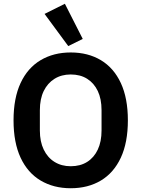

<svg xmlns="http://www.w3.org/2000/svg" viewBox="-20 -989 752 1021"><path d="M356 12Q265 12 196 -29Q127 -70 89.5 -150.5Q52 -231 52 -349Q52 -467 89.5 -547.5Q127 -628 196 -669Q265 -710 356 -710Q448 -710 516.5 -669Q585 -628 622.5 -547.5Q660 -467 660 -349Q660 -231 622.5 -150.5Q585 -70 516.5 -29Q448 12 356 12ZM356 -105Q407 -105 443.5 -128Q480 -151 500 -193.5Q520 -236 520 -295V-403Q520 -463 500 -505Q480 -547 443.5 -570Q407 -593 356 -593Q307 -593 270 -570Q233 -547 212.5 -505Q192 -463 192 -403V-295Q192 -236 212.5 -193.5Q233 -151 270 -128Q307 -105 356 -105ZM343 -744 217 -915 325 -969 420 -782Z"/></svg>

Font: IBM Plex Sans SemiBold
Style: Regular
Weight: 600
Designer: Mike Abbink, Paul van der Laan, Pieter van Rosmalen
Foundry: Bold Monday
Version: Version 3.201